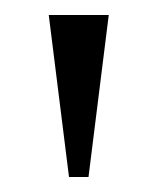

<svg xmlns="http://www.w3.org/2000/svg" viewBox="-20 -713 210 256"><path d="M72 -477 45 -693H125L98 -477Z"/></svg>

Font: Ancizar Serif Light
Style: Regular
Weight: 400
Version: Version 8.100